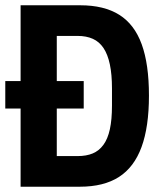

<svg xmlns="http://www.w3.org/2000/svg" viewBox="-20 -707 621 727"><path d="M0 -296V-400H297V-296ZM58 0V-687H284Q374 -687 431.5 -651Q489 -615 516.5 -539.5Q544 -464 544 -345Q544 -227 516 -150.5Q488 -74 430.5 -37Q373 0 282 0ZM195 -116H274Q307 -116 331 -126Q355 -136 371.5 -158.5Q388 -181 396 -217.5Q404 -254 404 -307V-372Q404 -425 396 -463Q388 -501 372 -525Q356 -549 331.5 -560Q307 -571 274 -571H195Z"/></svg>

Font: Archivo Condensed
Style: Bold
Weight: 700
Width: 3
Designer: Hector Gatti
Foundry: Omnibus-Type
Version: Version 2.001